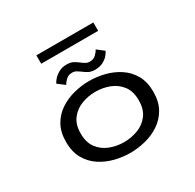

<svg xmlns="http://www.w3.org/2000/svg" viewBox="-176 -1009 1227 1210"><g transform="rotate(-30 437.5 -403.5)"><path d="M439.5 11Q385 11 329 -3Q273 -17 226 -48Q179 -79 150.5 -129Q122 -179 122 -251Q122 -323 150.5 -372.8Q179 -422.5 226 -453.2Q273 -484 329 -498Q385 -512 439.5 -512Q494.5 -512 550.5 -498Q606.5 -484 653.2 -453.2Q700 -422.5 728.5 -372.8Q757 -323 757 -251Q757 -179 728.5 -129Q700 -79 653.2 -48Q606.5 -17 550.5 -3Q494.5 11 439.5 11ZM439.5 -67.5Q493 -67.5 541.2 -86Q589.5 -104.5 620 -145Q650.5 -185.5 650.5 -251Q650.5 -316 619.8 -356.2Q589 -396.5 540.8 -415Q492.5 -433.5 439.5 -433.5Q387 -433.5 338.5 -415Q290 -396.5 259.2 -356.2Q228.5 -316 228.5 -251Q228.5 -185.5 259.2 -145Q290 -104.5 338.2 -86Q386.5 -67.5 439.5 -67.5ZM509.5 -554Q481 -554 462.2 -564.2Q443.5 -574.5 428.5 -586.5Q415.5 -596 402.8 -603.5Q390 -611 373 -611Q345 -611 327.5 -593.8Q310 -576.5 302.5 -562.5L252.5 -600.5Q256 -610 270.5 -627.2Q285 -644.5 310 -658.8Q335 -673 369.5 -673Q397.5 -673 416 -662.8Q434.5 -652.5 449.5 -641Q462.5 -630.5 475.8 -622.8Q489 -615 506.5 -615Q534 -615 551.2 -632.2Q568.5 -649.5 575.5 -663.5L625 -625Q621.5 -615 607.8 -598Q594 -581 569.5 -567.5Q545 -554 509.5 -554ZM233 -757V-818H647.5V-757Z"/></g></svg>

Font: Trispace SemiExpanded
Style: Regular
Weight: 400
Width: 6
Designer: Tyler Finck
Foundry: Etcetera Type Company
Version: Version 1.210; ttfautohint (v1.8.3)